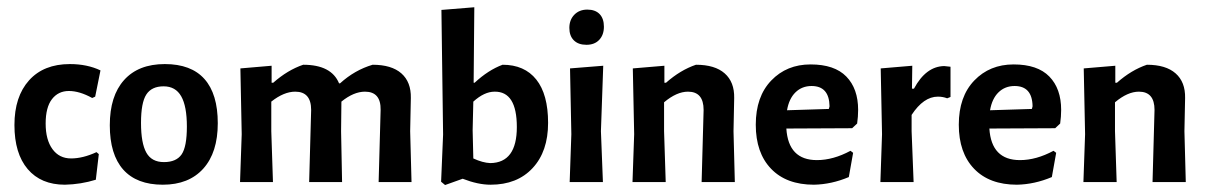

<svg xmlns="http://www.w3.org/2000/svg" viewBox="-20 -512 3393 540"><path d="M262.6 -314 247.7 -240.2 239.3 -236.4Q203.7 -256.1 173.8 -256.1Q143.9 -256.1 126.2 -233.2Q108.4 -210.3 108.4 -164.5Q108.4 -118.7 127.6 -92.5Q146.7 -66.4 179.9 -66.4Q213.1 -66.4 251.4 -84.1L257.9 -78.5L249.5 -6.5Q207.5 6.5 162.6 7.5Q95.3 7.5 57.9 -36.4Q20.6 -80.4 20.6 -160.3Q20.6 -240.2 61.7 -286Q102.8 -331.8 176.6 -331.8Q225.2 -331.8 262.6 -314Z M443.5 -331.8Q517.8 -331.8 555.1 -289.7Q592.5 -247.7 592.5 -165.4Q592.5 -83.2 551.9 -37.9Q511.2 7.5 437.9 7.5Q364.5 7.5 326.6 -35Q288.8 -77.6 288.8 -159.8Q288.8 -242.1 329 -286.9Q369.2 -331.8 443.5 -331.8ZM440.2 -269.2Q406.5 -269.2 391.6 -246.3Q376.6 -223.4 376.6 -166.4Q376.6 -109.3 391.6 -82.7Q406.5 -56.1 441.1 -56.1Q475.7 -56.1 490.7 -77.6Q505.6 -99.1 505.6 -156.1Q505.6 -213.1 489.7 -241.1Q473.8 -269.2 440.2 -269.2Z M1006.5 -254.2Q974.8 -254.2 940.2 -226.2L939.3 -143L942.1 0H849.5L855.1 -202.8Q855.1 -254.2 810.3 -254.2Q778.5 -254.2 743 -226.2V-143L747.7 0H655.1L659.8 -134.6L656.1 -319.6L743.9 -327.1V-279.4H748.6Q788.8 -315 832.7 -329.9Q912.1 -329.9 933.6 -277.6H936.4Q977.6 -315 1028 -329.9Q1081.3 -329.9 1108.9 -305.6Q1136.4 -281.3 1135.5 -236.4L1133.6 -143L1137.4 0H1044.9L1050.5 -202.8Q1051.4 -254.2 1006.5 -254.2Z M1359.8 7.5Q1324.3 7.5 1281.3 -9.3L1231.8 8.4L1220.6 -0.9L1226.2 -133.6L1221.5 -484.1L1314 -491.6L1312.1 -279.4H1315Q1353.3 -315 1393.5 -329.9Q1455.1 -329.9 1488.3 -288.3Q1521.5 -246.7 1521.5 -166.4Q1521.5 -86 1478 -39.3Q1434.6 7.5 1359.8 7.5ZM1358.9 -53.3Q1433.6 -54.2 1433.6 -154.7Q1433.6 -255.1 1371 -254.2Q1342.1 -254.2 1311.2 -226.2L1309.3 -145.8L1311.2 -66.4Q1337.4 -54.2 1358.9 -53.3Z M1581.3 -433.6Q1581.3 -456.1 1595.3 -470.6Q1609.3 -485 1631.8 -485Q1654.2 -485 1666.4 -472.4Q1678.5 -459.8 1678.5 -436.9Q1678.5 -414 1665.4 -400Q1652.3 -386 1629.4 -386Q1606.5 -386 1593.9 -398.6Q1581.3 -411.2 1581.3 -433.6ZM1675.7 0H1582.2L1586.9 -134.6L1583.2 -319.6L1676.6 -327.1L1670.1 -143Z M1958.9 -202.8Q1958.9 -254.2 1915 -254.2Q1883.2 -254.2 1847.7 -224.3V-143L1852.3 0H1758.9L1763.6 -134.6L1759.8 -319.6L1848.6 -327.1V-279.4H1853.3Q1893.5 -315 1937.4 -329.9Q1990.7 -329.9 2018.2 -305.6Q2045.8 -281.3 2044.9 -236.4L2043 -143L2046.7 0H1953.3Z M2191.6 -150.5Q2197.2 -61.7 2277.6 -61.7Q2323.4 -61.7 2372 -87.9L2379.4 -82.2L2367.3 -14Q2318.7 6.5 2269.2 7.5Q2191.6 7.5 2148.6 -37.4Q2105.6 -82.2 2105.6 -161.2Q2105.6 -240.2 2149.1 -285.5Q2192.5 -330.8 2259.8 -330.8Q2327.1 -330.8 2360.3 -296.7Q2393.5 -262.6 2393.5 -202.8Q2393.5 -184.1 2390.7 -164.5L2376.6 -151.4ZM2262.6 -270.1Q2235.5 -270.1 2217.3 -252.3Q2199.1 -234.6 2193.5 -201.9L2311.2 -205.6L2313.1 -213.1Q2312.1 -270.1 2262.6 -270.1Z M2653.3 -324.3V-239.3L2643.9 -235.5Q2631.8 -240.2 2617.8 -240.2Q2577.6 -240.2 2543.9 -188.8V-143L2549.5 0H2456.1L2460.7 -134.6L2457 -319.6L2545.8 -327.1L2544.9 -262.6H2550.5Q2584.1 -325.2 2635.5 -326.2Q2642.1 -325.2 2653.3 -324.3Z M2762.6 -150.5Q2768.2 -61.7 2848.6 -61.7Q2894.4 -61.7 2943 -87.9L2950.5 -82.2L2938.3 -14Q2889.7 6.5 2840.2 7.5Q2762.6 7.5 2719.6 -37.4Q2676.6 -82.2 2676.6 -161.2Q2676.6 -240.2 2720.1 -285.5Q2763.6 -330.8 2830.8 -330.8Q2898.1 -330.8 2931.3 -296.7Q2964.5 -262.6 2964.5 -202.8Q2964.5 -184.1 2961.7 -164.5L2947.7 -151.4ZM2833.6 -270.1Q2806.5 -270.1 2788.3 -252.3Q2770.1 -234.6 2764.5 -201.9L2882.2 -205.6L2884.1 -213.1Q2883.2 -270.1 2833.6 -270.1Z M3227.1 -202.8Q3227.1 -254.2 3183.2 -254.2Q3151.4 -254.2 3115.9 -224.3V-143L3120.6 0H3027.1L3031.8 -134.6L3028 -319.6L3116.8 -327.1V-279.4H3121.5Q3161.7 -315 3205.6 -329.9Q3258.9 -329.9 3286.4 -305.6Q3314 -281.3 3313.1 -236.4L3311.2 -143L3315 0H3221.5Z"/></svg>

Font: Gurajada
Style: Regular
Weight: 400
Designer: Purushoth Kumar Guthula
Foundry: SiliconAndhra, USA.
Version: Version 1.0.3; ttfautohint (v1.2.42-39fb)